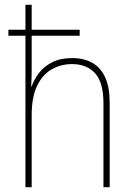

<svg xmlns="http://www.w3.org/2000/svg" viewBox="-20 -780 555 800"><path d="M112 -760V-656H312V-631H112V-495Q112 -472 111.5 -456Q111 -440 110 -420H112Q122 -449 142.5 -476Q163 -503 197 -520.5Q231 -538 281 -538Q330 -538 365 -518Q400 -498 418.5 -457Q437 -416 437 -353V0H411V-350Q411 -437 376 -475Q341 -513 280 -513Q233 -513 194.5 -490.5Q156 -468 134 -421Q112 -374 112 -301V0H86V-631H15V-656H86V-760Z"/></svg>

Font: Noto Sans Khmer SemiCondensed Thin
Style: Regular
Weight: 250
Width: 4
Designer: Danh Hong and the Monotype Design Team
Foundry: Monotype Imaging Inc.
Version: Version 2.004